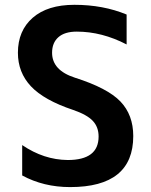

<svg xmlns="http://www.w3.org/2000/svg" viewBox="-20 -760 621 790"><path d="M501 -577.1Q399.4 -629.9 295.9 -629.9Q246.1 -629.9 220.2 -606.9Q194.3 -584 194.3 -543Q194.3 -470.7 288.1 -440.4Q422.9 -397.5 475.6 -342.3Q528.3 -287.1 528.3 -200.2Q528.3 9.8 268.6 9.8Q159.2 9.8 71.3 -38.1V-163.1Q160.2 -102.5 258.8 -101.6Q385.7 -101.6 385.7 -198.2Q385.7 -237.3 361.8 -262.7Q337.9 -288.1 281.2 -307.6Q161.1 -347.7 107.4 -404.8Q53.7 -461.9 53.7 -543Q53.7 -633.8 114.7 -687Q175.8 -740.2 286.1 -740.2Q404.3 -740.2 501 -700.2Z"/></svg>

Font: Mgen+ 1c bold
Style: Bold
Weight: 700
Designer: [Source Han Sans]
Ryoko NISHIZUKA  (kana & ideographs); Paul D. Hunt (Latin, Greek & Cyrillic); Wenlong ZHANG  (bopomofo
Version: Version 1.059.20150602